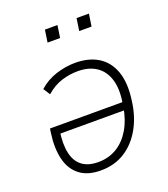

<svg xmlns="http://www.w3.org/2000/svg" viewBox="-129 -777 770 878"><g transform="rotate(-20 256.5 -338.5)"><path d="M212 8Q148 8 109.5 -22Q71 -52 58 -106Q45 -160 55 -231L58 -252H426L420 -214H76L97 -230Q87 -166 96.5 -121.5Q106 -77 135.5 -54.5Q165 -32 214 -32Q265 -32 304.5 -56Q344 -80 370.5 -124.5Q397 -169 407 -229L409 -244Q421 -313 406.5 -360Q392 -407 356 -431Q320 -455 266 -455Q227 -455 188 -443Q149 -431 112 -399L91 -432Q128 -465 175 -480Q222 -495 268 -495Q334 -495 379.5 -467Q425 -439 445 -383Q465 -327 453 -243Q444 -170 412 -113Q380 -56 329.5 -24Q279 8 212 8ZM336 -625 345 -685H405L396 -625ZM182 -625 191 -685H252L243 -625Z"/></g></svg>

Font: Nunito Sans 10pt SemiCondensed ExtraLight
Style: Italic
Weight: 250
Width: 4
Italic angle: -9°
Designer: Vernon Adams
Foundry: Vernon Adams
Version: Version 3.101;gftools[0.9.27]